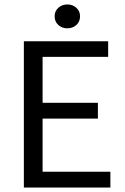

<svg xmlns="http://www.w3.org/2000/svg" viewBox="-20 -841 562 861"><path d="M87 0V-656H465V-586H171V-380H419V-309H171V-71H475V0ZM225 -768Q225 -791 241.5 -806Q258 -821 282 -821Q306 -821 322.5 -806Q339 -791 339 -768Q339 -744 322.5 -729Q306 -714 282 -714Q258 -714 241.5 -729Q225 -744 225 -768Z"/></svg>

Font: RibengUni
Style: Regular
Weight: 400
Designer: (1) Dr. Andrew Glass (Senior Program Manager at Microsoft Corporation)
(2) Bivuti Chakma (Chakma Font Designer & Keyboar
Foundry: Bivuti Chakma
Version: Version 2.2022; Updated on: 03 June 2022; Friday